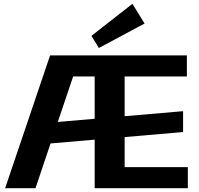

<svg xmlns="http://www.w3.org/2000/svg" viewBox="-20 -992 1050 1012"><path d="M244 -700H403L167 0H7ZM224 -344 945 -406V-296L224 -234ZM479 -700H965V-589H603L637 -673V-27L603 -111H970V0H479ZM603 -700V-589H345V-700ZM742 -868 501 -739 462 -803 678 -972Z"/></svg>

Font: Pathway Extreme 28pt
Style: Bold
Weight: 700
Designer: Eduardo Rodriguez Tunni
Foundry: Eduardo Rodriguez Tunni
Version: Version 1.001;gftools[0.9.26]